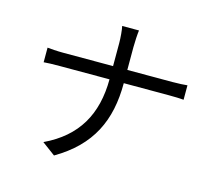

<svg xmlns="http://www.w3.org/2000/svg" viewBox="-113 -914 1225 1092"><g transform="rotate(15 500.0 -368.0)"><path d="M569 -540V-674C569 -704 572 -754 575 -774H476C481 -754 485 -705 485 -675V-540H190C154 -540 118 -543 98 -545V-459C118 -461 154 -462 192 -462H485C484 -256 402 -109 214 -20L292 38C494 -80 569 -242 569 -462H834C865 -462 906 -461 922 -459V-544C906 -542 868 -540 835 -540Z"/></g></svg>

Font: Noto Sans CJK SC Regular
Style: Regular
Weight: 400
Designer: Ryoko NISHIZUKA (kana & ideographs); Paul D. Hunt (Latin, Greek & Cyrillic); Wenlong ZHANG (bopomofo); Sandoll Communica
Foundry: Adobe Systems Incorporated
Version: Version 1.004;PS 1.004;hotconv 1.0.82;makeotf.lib2.5.63406